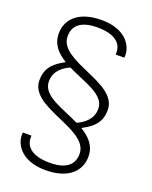

<svg xmlns="http://www.w3.org/2000/svg" viewBox="-161 -783 836 1055"><g transform="rotate(20 257.0 -255.5)"><path d="M447 -243C447 -403 101 -402 101 -548C101 -576 107 -650 239 -650C375 -650 384 -580 384 -557V-544H434C434 -544 435 -552 435 -558C435 -618 384 -696 248 -696C111 -696 50 -628 50 -546C50 -482 89 -442 140 -411C69 -373 38 -335 38 -268C38 -108 384 -109 384 37C384 65 378 139 246 139C110 139 101 69 101 46V33H51C51 33 50 41 50 47C50 107 101 185 237 185C374 185 435 117 435 35C435 -29 396 -69 344 -100C415 -137 447 -175 447 -243ZM396 -231C396 -165 344 -134 310 -118C211 -167 89 -195 89 -280C89 -346 140 -376 174 -392C273 -343 396 -315 396 -231Z"/></g></svg>

Font: ChivoLight
Style: Regular
Weight: 300
Designer: Hector Gatti
Foundry: Omnibus-Type
Version: Version 1.004;PS 001.004;hotconv 1.0.88;makeotf.lib2.5.64775